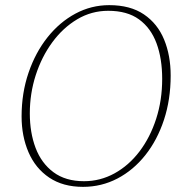

<svg xmlns="http://www.w3.org/2000/svg" viewBox="-20 -712 694 747"><path d="M303 15Q225 15 171.5 -21Q118 -57 91 -119.5Q64 -182 64 -259Q64 -350 91 -429Q118 -508 165 -567Q212 -626 273.5 -659Q335 -692 405 -692Q487 -692 540 -656Q593 -620 618.5 -558Q644 -496 644 -418Q644 -325 618 -246Q592 -167 545.5 -108.5Q499 -50 437 -17.5Q375 15 303 15ZM307 -7Q370 -7 425.5 -37.5Q481 -68 522.5 -122.5Q564 -177 587.5 -249.5Q611 -322 611 -405Q611 -484 589 -543.5Q567 -603 521 -636.5Q475 -670 401 -670Q336 -670 280.5 -637Q225 -604 183.5 -547.5Q142 -491 119 -419.5Q96 -348 96 -271Q96 -196 118.5 -136.5Q141 -77 188 -42Q235 -7 307 -7Z"/></svg>

Font: Source Serif Pro ExtraLight
Style: Italic
Weight: 200
Italic angle: -12°
Designer: Frank Grießhammer
Foundry: Adobe Systems Incorporated
Version: Version 3.001;hotconv 1.0.111;makeotfexe 2.5.65597